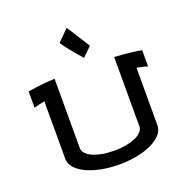

<svg xmlns="http://www.w3.org/2000/svg" viewBox="-177 -1212 1349 1386"><g transform="rotate(-20 498.0 -519.0)"><path d="M276.4 -199.2Q276.4 -177.7 292.7 -159.2Q309.1 -140.6 339.1 -126.7Q369.1 -112.8 411.4 -104.7Q453.6 -96.7 505.9 -96.7Q559.1 -96.7 601.6 -105.2Q644 -113.8 673.6 -127.9Q703.1 -142.1 718.8 -160.6Q734.4 -179.2 734.4 -199.2V-732.4Q776.4 -730.5 813.5 -726.8Q850.6 -723.1 879.4 -719.2Q912.6 -714.8 941.4 -710V-585Q929.7 -588.9 907.7 -594.5Q885.7 -600.1 859.4 -604.5V-163.1Q859.4 -124.5 831.3 -92.8Q803.2 -61 755.1 -38.3Q707 -15.6 642.6 -2.9Q578.1 9.8 505.9 9.8Q433.1 9.8 368.7 -2.9Q304.2 -15.6 255.9 -38.3Q207.5 -61 179.4 -92.8Q151.4 -124.5 151.4 -163.1V-604.5Q125 -599.1 102.8 -594Q80.6 -588.9 69.3 -585V-710Q97.2 -714.8 130.9 -719.2Q159.2 -723.1 196.8 -726.8Q234.4 -730.5 276.4 -732.4ZM597.7 -869.1 528.3 -800.8Q500.5 -831.5 476.6 -860.1Q452.6 -888.7 435.5 -911.6Q415 -938.5 398.4 -961.9L484.4 -1047.9Z"/></g></svg>

Font: Revalia
Style: Regular
Weight: 400
Designer: Johan Kallas, Mihkel Virkus
Foundry: Johan Kallas, Mihkel Virkus
Version: Version 1.001